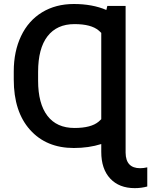

<svg xmlns="http://www.w3.org/2000/svg" viewBox="-20 -741 772 974"><path d="M690.9 112.3Q708.5 112.3 727.1 107.9V205.1Q696.8 213.4 663.6 213.4Q584.5 213.4 539.1 164.8Q493.7 116.2 493.7 29.3V-10.3Q430.2 9.8 354.5 9.8Q214.8 9.8 132.3 -82.5Q49.8 -174.8 49.8 -337.4V-378.9Q49.8 -480 86.9 -558.1Q124 -636.2 193.4 -678.5Q262.7 -720.7 354.5 -720.7Q448.7 -720.7 519.5 -690.4L524.4 -710.9H617.2V33.7Q618.2 112.3 690.9 112.3ZM493.7 -574.2 480.5 -586.4Q442.4 -618.7 357.9 -618.7Q268.6 -618.7 220.9 -556.9Q173.3 -495.1 173.3 -376.5V-331.5Q173.3 -215.3 220.5 -153.6Q267.6 -91.8 357.9 -91.8Q442.4 -91.8 480.5 -124L493.7 -136.2Z"/></svg>

Font: Roboto Medium
Style: Regular
Weight: 500
Designer: Google
Version: Version 2.134; 2016; ttfautohint (v1.6)